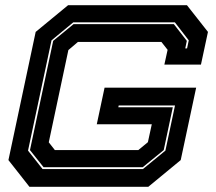

<svg xmlns="http://www.w3.org/2000/svg" viewBox="-20 -720 834 740"><path d="M93.5 0 12.5 -103 117.5 -597 242.5 -700H700.5L781.5 -597L754.5 -471H613.5L626 -528L602 -558.5H280.5L243.5 -527L168 -171.5L191.5 -141.5H513L550 -172L565 -241H353L383 -382H736L676.5 -103L551.5 0ZM144 -68.5H531L617.5 -139.5L654.5 -313.5H437.5L436 -306.5H646L611 -141.5L530 -75.5H148L95.5 -141.5L185 -562.5L263.5 -627H650L700 -562.5L694 -533.5H701L707.5 -564.5L654 -634H262.5L178.5 -564.5L88 -139.5Z"/></svg>

Font: Tourney Expanded ExtraBold
Style: Italic
Weight: 800
Width: 7
Italic angle: -12°
Designer: Tyler Finck
Foundry: Etcetera Type Co
Version: Version 1.010; ttfautohint (v1.8.3)